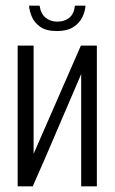

<svg xmlns="http://www.w3.org/2000/svg" viewBox="-20 -654 402 674"><path d="M42 0V-494H98V-114L264 -494H320V0H265V-394Q222 -295 180.5 -197Q139 -99 95 0ZM180 -545Q142 -545 121 -560Q100 -575 91.5 -596Q83 -617 82 -634H119Q123 -606 140 -592Q157 -578 181 -578Q206 -578 223 -591.5Q240 -605 243 -634H280Q279 -614 269 -593.5Q259 -573 237.5 -559Q216 -545 180 -545Z"/></svg>

Font: Alumni Sans
Style: Regular
Weight: 400
Designer: Robert E. Leuschke
Foundry: Robert E. Leuschke
Version: Version 1.018